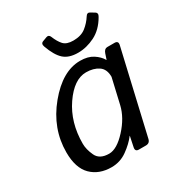

<svg xmlns="http://www.w3.org/2000/svg" viewBox="-170 -819 876 941"><g transform="rotate(-30 268.5 -348.5)"><path d="M197.8 -668.9Q190.4 -689 206.5 -694.8L230 -703.6Q245.1 -709 251.5 -692.9Q264.6 -660.2 281.7 -641.6Q298.8 -623 336.4 -623Q380.4 -623 407 -643.8Q433.6 -664.6 452.6 -694.3Q461.9 -709.5 475.1 -701.7L497.1 -688.5Q512.2 -679.7 501 -661.6Q469.7 -606.9 422.6 -583.3Q375.5 -559.6 327.1 -559.6Q275.4 -559.6 247.1 -585Q218.8 -610.4 197.8 -668.9ZM32.2 -165.5Q32.2 -299.8 123.3 -410.4Q214.4 -521 314.5 -521Q358.4 -521 386.7 -502.7Q415 -484.4 428.7 -460H429.7L439.9 -490.7Q447.3 -512.7 463.9 -512.7H504.9Q526.9 -512.7 522 -490.7L413.6 -22Q408.7 0 386.7 0H347.2Q325.7 0 330.1 -22L342.3 -80.6H341.3Q317.4 -48.8 277.6 -20.3Q237.8 8.3 189 8.3Q118.2 8.3 75.2 -34.4Q32.2 -77.1 32.2 -165.5ZM123 -162.1Q123 -129.9 140.4 -92.5Q157.7 -55.2 211.4 -55.2Q255.4 -55.2 308.6 -113.3Q361.8 -171.4 376.5 -234.4L409.2 -376Q409.2 -419.9 381.1 -438.7Q353 -457.5 311.5 -457.5Q243.2 -457.5 183.1 -369.9Q123 -282.2 123 -162.1Z"/></g></svg>

Font: Istok Web
Style: BoldItalic
Weight: 700
Italic angle: -13°
Designer: Andrey V. Panov
Foundry: Andrey V. Panov
Version: Version 1.0.2g